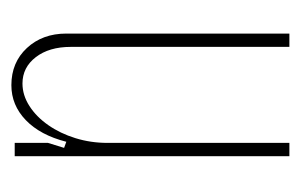

<svg xmlns="http://www.w3.org/2000/svg" viewBox="-118 -418 541 346"><g transform="rotate(90 153.0 -244.5)"><path d="M235 -93Q223 -46 196 -20Q169 6 133 6Q92 6 66 -22Q40 -50 40 -93V-495H64V-101Q64 -62 82.5 -38Q101 -14 130 -14Q151 -14 170.5 -26.5Q190 -39 205 -60.5Q220 -82 228.5 -109.5Q237 -137 237 -167V-495H261V0H237V-60L246 -89Z"/></g></svg>

Font: Moniqa Thin Paragraph
Style: Regular
Weight: 100
Designer: Rajesh Rajput
Foundry: Rajesh Rajput
Version: Version 1.000